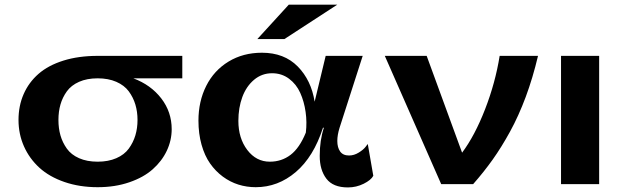

<svg xmlns="http://www.w3.org/2000/svg" viewBox="-20 -797 2703 831"><path d="M769 -458H557.1Q632.8 -429.7 678 -371.1Q723.1 -312.5 723.1 -237.8Q723.1 -189.5 701.9 -144.5Q680.7 -99.6 641.1 -64.5Q601.6 -29.3 539.8 -8.1Q478 13.2 402.8 13.2Q324.2 13.2 259 -9.3Q193.8 -31.7 150.6 -71Q107.4 -110.4 83.7 -163.6Q60.1 -216.8 60.1 -277.8Q60.1 -338.9 82.3 -389.6Q104.5 -440.4 146.7 -477.3Q189 -514.2 254.4 -534.7Q319.8 -555.2 402.8 -555.2H769ZM402.8 -97.2Q448.7 -97.2 483.4 -112.3Q518.1 -127.4 537.4 -153.8Q556.6 -180.2 565.9 -211.2Q575.2 -242.2 575.2 -277.8Q575.2 -313.5 565.9 -344.5Q556.6 -375.5 537.4 -401.6Q518.1 -427.7 483.4 -442.9Q448.7 -458 402.8 -458Q356.4 -458 322.3 -442.9Q288.1 -427.7 269.3 -401.6Q250.5 -375.5 241.7 -344.7Q232.9 -314 232.9 -277.8Q232.9 -241.7 241.7 -210.9Q250.5 -180.2 269.3 -153.8Q288.1 -127.4 322.3 -112.3Q356.4 -97.2 402.8 -97.2Z M1230 -776.9H1439.9L1210.9 -627.9H1093.8ZM1449.7 -244.1Q1439.9 -212.4 1439.9 -187Q1439.9 -158.7 1452.1 -141.4Q1464.4 -124 1490.7 -124Q1512.2 -124 1532.5 -136.5Q1552.7 -148.9 1562 -161.1L1571.8 -173.8L1595.7 -36.1Q1585.9 -17.6 1554 -1.7Q1522 14.2 1485.8 14.2Q1421.4 14.2 1392.6 -23.7Q1363.8 -61.5 1363.8 -122.1Q1363.8 -190.4 1381.8 -244.1H1377.9Q1337.4 -118.2 1260.3 -52.5Q1183.1 13.2 1086.9 13.2Q1047.9 13.2 1012 2Q976.1 -9.3 944.3 -32.7Q912.6 -56.2 889.2 -89.6Q865.7 -123 852.3 -170.7Q838.9 -218.3 838.9 -274.9Q838.9 -358.4 872.6 -425.3Q906.2 -492.2 969.2 -530.5Q1032.2 -568.8 1113.8 -568.8Q1210 -568.8 1268.6 -509.3Q1327.1 -449.7 1341.8 -356.9L1389.6 -555.2H1549.8ZM1011.7 -273.9Q1011.7 -198.7 1050.3 -147.9Q1088.9 -97.2 1147.9 -97.2Q1198.7 -97.2 1237.5 -126.7Q1276.4 -156.2 1303.7 -223.1Q1309.1 -267.6 1302.7 -312.5Q1296.4 -357.4 1279.5 -395Q1262.7 -432.6 1231 -456.3Q1199.2 -480 1157.7 -480Q1113.3 -480 1079.6 -451.7Q1045.9 -423.3 1028.8 -377Q1011.7 -330.6 1011.7 -273.9Z M2142.6 -555.2H2308.6Q2286.1 -460 2255.4 -377.4Q2224.6 -294.9 2187.5 -227.3Q2150.4 -159.7 2112.3 -106.2Q2074.2 -52.7 2027.8 0H1889.6L1645.5 -555.2H1826.7L1980 -136.2Q2035.2 -210 2079.6 -324.5Q2124 -439 2142.6 -555.2Z M2408.2 0V-555.2H2573.2V0Z"/></svg>

Font: Sporting Grotesque
Style: Bold
Weight: 700
Designer: Lucas LE BIHAN
Foundry: Lucas LE BIHAN
Version: Version 2.002;PS 2.2;hotconv 1.0.88;makeotf.lib2.5.647800